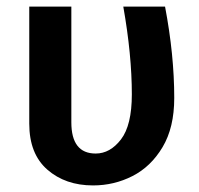

<svg xmlns="http://www.w3.org/2000/svg" viewBox="-20 -549 604 584"><path d="M510 -251Q510 -161 474.5 -101.5Q439 -42 383 -13.5Q327 15 263 15Q179 15 124 -33Q69 -81 69 -173V-529H197V-177Q197 -82 271 -82Q315 -82 348 -125Q381 -168 381 -262Q381 -382 355 -529H482Q510 -382 510 -251Z"/></svg>

Font: Fira Sans Medium
Style: Regular
Weight: 500
Designer: bBox Type GmbH & Carrois Corporate GbR & Edenspiekermann AG
Foundry: bBox Type GmbH & Carrois Corporate GbR & Edenspiekermann AG
Version: Version 4.301